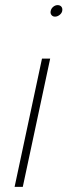

<svg xmlns="http://www.w3.org/2000/svg" viewBox="-20 -730 264 750"><path d="M37 0H69L176 -501H144ZM205 -710Q196 -710 188 -703.5Q180 -697 178 -687Q176 -678 181 -671.5Q186 -665 195 -665Q204 -665 212.5 -671.5Q221 -678 223 -687Q225 -697 220 -703.5Q215 -710 205 -710Z"/></svg>

Font: Advent Pro ExtraLight
Style: Italic
Weight: 250
Italic angle: -12°
Version: Version 3.000